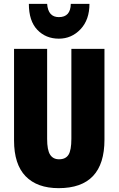

<svg xmlns="http://www.w3.org/2000/svg" viewBox="-20 -968 616 998"><path d="M348 -948Q347 -879 286 -879Q230 -879 225 -948H130Q130 -859 174 -813Q218 -767 286 -767Q352 -767 398.5 -816Q445 -865 445 -948ZM351 -714V-247Q351 -187 336 -163.5Q321 -140 287 -140Q256 -140 240.5 -164Q225 -188 225 -246V-714H53V-238Q53 -114 113 -52Q173 10 285 10Q523 10 523 -242V-714Z"/></svg>

Font: Noto Sans Display Condensed Black
Style: Regular
Weight: 900
Width: 3
Designer: Monotype Design team
Foundry: Monotype Imaging Inc.
Version: 1.000